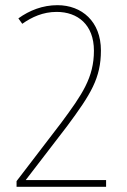

<svg xmlns="http://www.w3.org/2000/svg" viewBox="-20 -722 491 742"><path d="M390 0V-26H80V-27L239 -234C331 -358 370 -420 370 -527C370 -639 296 -702 202 -702C145 -702 94 -682 51 -651L66 -630C103 -656 146 -676 199 -676C280 -676 343 -627 343 -526C343 -422 297 -356 217 -248L44 -22V0Z"/></svg>

Font: Noto Sans Kannada Condensed Thin
Style: Regular
Weight: 100
Width: 3
Designer: Jelle Bosma - Monotype Design Team
Foundry: Monotype Imaging Inc.
Version: Version 2.005